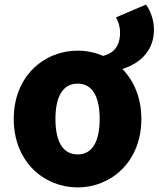

<svg xmlns="http://www.w3.org/2000/svg" viewBox="-20 -804 692 838"><path d="M319 -130C252 -130 222 -190 222 -285C222 -379 252 -439 319 -439C385 -439 415 -379 415 -285C415 -190 385 -130 319 -130ZM319 14C463 14 597 -96 597 -285C597 -378 564 -452 514 -503C592 -527 652 -583 652 -675C652 -718 635 -761 617 -784L486 -728C496 -712 504 -689 504 -662C504 -599 473 -571 430 -560C395 -575 357 -583 319 -583C174 -583 40 -473 40 -285C40 -96 174 14 319 14Z"/></svg>

Font: Noto Sans TC Black
Style: Regular
Weight: 900
Designer: Ryoko NISHIZUKA 西塚涼子 (kana, bopomofo & ideographs); Paul D. Hunt (Latin, Greek & Cyrillic); Sandoll Communications 산돌커뮤니
Foundry: Adobe
Version: Version 2.004;hotconv 1.0.118;makeotfexe 2.5.65603